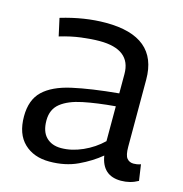

<svg xmlns="http://www.w3.org/2000/svg" viewBox="-88 -627 686 718"><g transform="rotate(15 255.5 -268.0)"><path d="M30 -129Q30 -193 66 -227.5Q102 -262 173.5 -278Q245 -294 352 -304V-379Q352 -474 231 -474Q200 -474 160.5 -469Q121 -464 78 -451L63 -519Q153 -546 236 -546Q436 -546 436 -380V-120Q436 -87 445.5 -75.5Q455 -64 471 -64Q477 -64 484 -65Q491 -66 499 -69L508 -7Q478 10 442 10Q370 10 358 -65Q322 -35 274 -12.5Q226 10 165 10Q104 10 67 -25.5Q30 -61 30 -129ZM115 -136Q115 -93 136.5 -71.5Q158 -50 194 -50Q235 -50 277.5 -69Q320 -88 352 -119V-254Q281 -248 227.5 -237Q174 -226 144.5 -202.5Q115 -179 115 -136Z"/></g></svg>

Font: Georama
Style: Regular
Weight: 400
Designer: Jean-Baptiste Levee
Foundry: Production Type
Version: Version 1.000